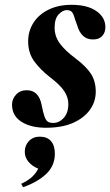

<svg xmlns="http://www.w3.org/2000/svg" viewBox="-20 -516 458 798"><path d="M171 15Q108 15 69 -10Q30 -35 30 -81Q30 -105 47 -123Q64 -141 91 -141Q141 -141 153 -80L159 -52Q164 -31 171.5 -18Q179 -5 201 -5Q226 -5 245 -26Q264 -47 264 -84Q264 -112 246.5 -138Q229 -164 188 -195Q147 -227 122 -261.5Q97 -296 97 -344Q97 -386 118.5 -420.5Q140 -455 181 -475.5Q222 -496 278 -496Q343 -496 380.5 -470Q418 -444 418 -403Q418 -381 405 -366.5Q392 -352 366 -352Q318 -352 301 -410L291 -438Q286 -458 279 -466Q272 -474 257 -474Q241 -474 224 -456.5Q207 -439 207 -401Q207 -365 228.5 -335.5Q250 -306 293 -274Q337 -241 357.5 -210Q378 -179 378 -135Q378 -94 354 -60Q330 -26 284 -5.5Q238 15 171 15ZM76 262 68 248Q92 237 109.5 222.5Q127 208 139 185Q114 175 98.5 156.5Q83 138 83 115Q83 88 100.5 70Q118 52 145 52Q176 52 192 70.5Q208 89 208 123Q208 173 172 207Q136 241 76 262Z"/></svg>

Font: DM Serif Display
Style: Italic
Weight: 400
Italic angle: -12°
Designer: Colophon Foundry, Frank Grießhammer
Foundry: Colophon Foundry
Version: Version 5.100; ttfautohint (v1.8.2)